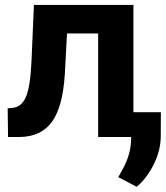

<svg xmlns="http://www.w3.org/2000/svg" viewBox="-20 -548 664 768"><path d="M513.7 -528.3V0H372.6V-414.1H248L239.3 -251Q231 -120.6 188 -61Q145 -1.5 60.1 0H12.2L10.7 -114.7L28.3 -116.2Q66.4 -119.1 84 -161.1Q101.6 -203.1 106 -304.2L115.7 -528.3ZM526.9 199.2 453.1 160.6 470.7 128.9Q503.4 69.3 504.4 10.3V-99.1H623.5L623 -1.5Q622.6 52.7 595.7 107.9Q568.8 163.1 526.9 199.2Z"/></svg>

Font: Robotiche
Style: Bold
Weight: 700
Designer: Google
Version: Version 2.001150; 2014